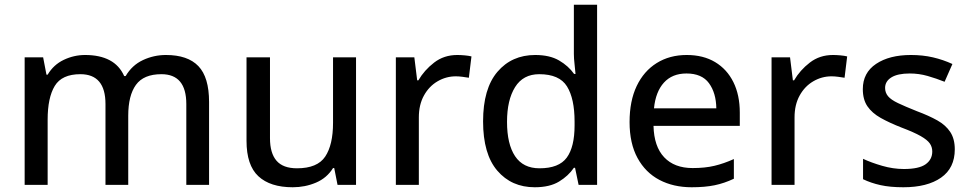

<svg xmlns="http://www.w3.org/2000/svg" viewBox="-20 -780 4092 810"><path d="M680 -548Q772 -548 817 -501Q862 -454 862 -350V0H766V-341Q766 -467 661 -467Q586 -467 553.5 -422Q521 -377 521 -292V0H425V-341Q425 -467 319 -467Q241 -467 211 -417.5Q181 -368 181 -275V0H84V-538H162L176 -465H181Q206 -507 249 -527.5Q292 -548 339 -548Q401 -548 442.5 -526Q484 -504 504 -459H510Q537 -505 583 -526.5Q629 -548 680 -548Z M1482 -538V0H1404L1390 -71H1385Q1359 -29 1313 -9.5Q1267 10 1215 10Q1120 10 1070 -36.5Q1020 -83 1020 -186V-538H1119V-197Q1119 -134 1146.5 -102Q1174 -70 1233 -70Q1319 -70 1352 -119.5Q1385 -169 1385 -262V-538Z M1909 -548Q1923 -548 1940 -546.5Q1957 -545 1969 -542L1958 -452Q1946 -454 1931 -456Q1916 -458 1903 -458Q1862 -458 1826 -437Q1790 -416 1768.5 -377Q1747 -338 1747 -285V0H1650V-538H1728L1740 -441H1745Q1770 -484 1811.5 -516Q1853 -548 1909 -548Z M2236 10Q2138 10 2078 -60Q2018 -130 2018 -268Q2018 -406 2078.5 -477Q2139 -548 2238 -548Q2299 -548 2338.5 -525Q2378 -502 2402 -468H2408Q2407 -482 2404 -508Q2401 -534 2401 -552V-760H2499V0H2421L2406 -72H2401Q2378 -38 2338.5 -14Q2299 10 2236 10ZM2256 -70Q2338 -70 2371 -115Q2404 -160 2404 -251V-267Q2404 -364 2372 -415.5Q2340 -467 2255 -467Q2187 -467 2153 -412.5Q2119 -358 2119 -266Q2119 -172 2153 -121Q2187 -70 2256 -70Z M2877 -548Q2947 -548 2997 -518Q3047 -488 3074 -433.5Q3101 -379 3101 -305V-249H2737Q2739 -162 2782 -116.5Q2825 -71 2902 -71Q2954 -71 2994 -80.5Q3034 -90 3076 -109V-26Q3036 -7 2995 1.5Q2954 10 2898 10Q2821 10 2762 -21Q2703 -52 2669.5 -113.5Q2636 -175 2636 -265Q2636 -354 2666 -417Q2696 -480 2750.5 -514Q2805 -548 2877 -548ZM2876 -470Q2816 -470 2781 -431.5Q2746 -393 2739 -323H3002Q3001 -388 2971 -429Q2941 -470 2876 -470Z M3494 -548Q3508 -548 3525 -546.5Q3542 -545 3554 -542L3543 -452Q3531 -454 3516 -456Q3501 -458 3488 -458Q3447 -458 3411 -437Q3375 -416 3353.5 -377Q3332 -338 3332 -285V0H3235V-538H3313L3325 -441H3330Q3355 -484 3396.5 -516Q3438 -548 3494 -548Z M4008 -150Q4008 -71 3950 -30.5Q3892 10 3791 10Q3735 10 3694.5 1Q3654 -8 3621 -24V-110Q3655 -94 3701.5 -80.5Q3748 -67 3793 -67Q3857 -67 3885 -87Q3913 -107 3913 -141Q3913 -160 3902.5 -175Q3892 -190 3864 -206Q3836 -222 3783 -242Q3732 -262 3695.5 -282.5Q3659 -303 3639.5 -331.5Q3620 -360 3620 -404Q3620 -473 3676 -510.5Q3732 -548 3823 -548Q3873 -548 3916 -538Q3959 -528 3998 -510L3965 -435Q3930 -449 3893.5 -459.5Q3857 -470 3818 -470Q3767 -470 3740.5 -453.5Q3714 -437 3714 -409Q3714 -389 3726.5 -374Q3739 -359 3768.5 -345Q3798 -331 3848 -311Q3899 -292 3934.5 -272Q3970 -252 3989 -223Q4008 -194 4008 -150Z"/></svg>

Font: Noto Sans Sundanese Medium
Style: Regular
Weight: 500
Version: Version 2.003